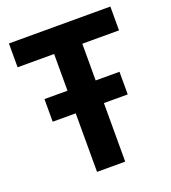

<svg xmlns="http://www.w3.org/2000/svg" viewBox="-131 -811 809 909"><g transform="rotate(-20 273.0 -357.0)"><path d="M529 -594V-714H18V-594H202V-409H86V-295H202V0H344V-295H464V-409H344V-594Z"/></g></svg>

Font: Kathrein 75 Bold
Style: Regular
Weight: 700
Designer: Lazydogs Typefoundry, based on Open Sans by Ascender Corporation
Foundry: Lazydogs Typefoundry
Version: Version 1.003;PS 001.003;hotconv 1.0.88;makeotf.lib2.5.64775